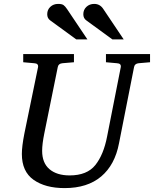

<svg xmlns="http://www.w3.org/2000/svg" viewBox="-20 -948 789 984"><path d="M749 -629 691 -624Q670 -622 667 -604L590 -214Q569 -103 498.5 -43.5Q428 16 311 16Q212 16 152 -26.5Q92 -69 92 -159Q92 -198 105 -264L175 -604Q178 -623 155 -624L99 -629V-671H359V-629L300 -624Q279 -622 276 -604L207 -264Q196 -210 196 -175Q196 -113 233.5 -81Q271 -49 337 -49Q426 -49 468.5 -102Q511 -155 529 -249L599 -604Q602 -623 579 -624L523 -629V-671H749ZM614 -746H556L423 -843Q407 -854 407 -875Q407 -898 423 -913Q439 -928 463 -928Q493 -928 510 -901ZM428 -746H371L238 -843Q222 -854 222 -875Q222 -898 238 -913Q254 -928 278 -928Q297 -928 305.5 -922Q314 -916 324 -901Z"/></svg>

Font: Veleka
Style: Italic
Weight: 400
Italic angle: -12°
Designer: Stefan Peev, Context Ltd, 2016; SIL International, 1997-2014.
Foundry: Stefan Peev, Context Ltd, 2016
Version: Version 1.000